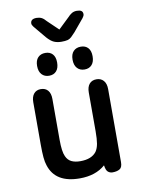

<svg xmlns="http://www.w3.org/2000/svg" viewBox="-81 -754 608 821"><g transform="rotate(-10 222.5 -344.0)"><path d="M310 -27Q313 -5 321.5 2Q330 9 341 9Q360 9 372 2Q384 -5 384 -28V-345Q384 -369 372.5 -382Q361 -395 342 -395Q322 -395 311 -382Q300 -369 300 -345V-177Q300 -143 296.5 -123Q293 -103 284 -90Q263 -62 214 -62Q191 -62 175.5 -69.5Q160 -77 152 -95Q142 -116 142 -168V-345Q142 -369 131 -382Q120 -395 100 -395Q81 -395 70 -382Q59 -369 59 -345V-161Q59 -128 61 -106Q63 -84 68 -70Q93 10 199 10Q268 10 310 -27ZM146 -544Q126 -544 114 -531.5Q102 -519 102 -495Q102 -471 114 -458Q126 -445 146 -445Q166 -445 177.5 -458Q189 -471 189 -495Q189 -519 177.5 -531.5Q166 -544 146 -544ZM300 -544Q280 -544 268 -531.5Q256 -519 256 -495Q256 -471 268 -458Q280 -445 300 -445Q320 -445 331.5 -458Q343 -471 343 -495Q343 -519 331.5 -531.5Q320 -544 300 -544ZM223 -632 177 -676Q166 -689 156.5 -693.5Q147 -698 135 -698Q122 -698 115.5 -693Q109 -688 109 -678Q109 -672 116 -663L161 -609Q177 -591 191 -585Q205 -579 223 -579Q240 -579 249.5 -581.5Q259 -584 266.5 -591Q274 -598 284 -609L329 -663Q336 -672 336 -679Q336 -689 329.5 -693.5Q323 -698 310 -698Q297 -698 287.5 -692Q278 -686 270 -677Z"/></g></svg>

Font: Beiruti Medium
Style: Regular
Weight: 500
Designer: Arlette Boutros
Foundry: Boutros
Version: Version 1.41